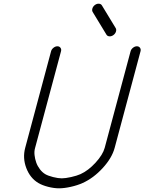

<svg xmlns="http://www.w3.org/2000/svg" viewBox="-20 -1020 782 1040"><path d="M310.5 -742.2 170.2 -219.2Q164.8 -201.2 167.1 -180.1Q169.4 -158.9 176.4 -139.4Q183.3 -119.9 196.3 -103Q209.2 -86.2 225.1 -76.7Q239.5 -68.1 267.2 -61Q294.9 -54 314.5 -54Q334 -54 365.4 -61Q396.7 -68.1 415.8 -76.7Q458.3 -95.9 497.7 -139Q537.1 -182.1 547.1 -219.2L687.3 -742.2Q690.2 -753.2 700.3 -761.2Q710.4 -769.3 721.4 -769.3Q732.4 -769.3 738.3 -761.2Q744.1 -753.2 741.2 -742.2L601.1 -219.2Q586.4 -164.3 536.5 -109.9Q486.6 -55.4 427.7 -28.8Q399.7 -16.1 363.9 -8.1Q328.1 0 300 0Q272 0 240.5 -8.1Q209 -16.1 187.7 -28.8Q143.1 -55.4 122.4 -109.9Q101.8 -164.3 116.5 -219.2L256.6 -742.2Q259.5 -753.2 269.7 -761.2Q279.8 -769.3 290.8 -769.3Q301.8 -769.3 307.6 -761.2Q313.5 -753.2 310.5 -742.2ZM532 -990.7 606.7 -867.7Q611.6 -859.4 607.9 -848.3Q604.2 -837.2 594 -829.8Q583.7 -822.5 572.6 -823.2Q561.5 -824 556.6 -832.3L481.9 -955.3Q477.1 -963.6 480.7 -974.9Q484.4 -986.1 494.6 -993.4Q504.9 -1000.7 516 -999.9Q527.1 -999 532 -990.7Z"/></svg>

Font: Tecnico
Style: FinoInclinado
Weight: 400
Italic angle: -15°
Version: Version 1.3